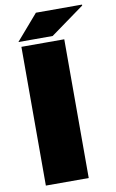

<svg xmlns="http://www.w3.org/2000/svg" viewBox="-97 -937 599 988"><g transform="rotate(-10 202.5 -442.5)"><path d="M60 0V-725H284V0ZM49 -752 164 -885H405V-880L228 -752Z"/></g></svg>

Font: Archivo Expanded Black
Style: Regular
Weight: 900
Width: 7
Designer: Hector Gatti
Foundry: Omnibus-Type
Version: Version 2.001